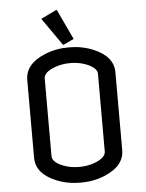

<svg xmlns="http://www.w3.org/2000/svg" viewBox="-63 -1010 813 1070"><g transform="rotate(-5 344.0 -475.0)"><path d="M195.3 -151.4Q195.3 -118.2 254.4 -94.2Q295.4 -78.1 344.2 -78.1Q393.1 -78.1 434.1 -94.2Q493.2 -117.7 493.2 -151.4V-585.9Q493.2 -619.1 434.1 -643.1Q393.1 -659.2 344.2 -659.2Q295.4 -659.2 254.4 -643.1Q195.3 -619.6 195.3 -585.9ZM97.7 -151.4Q97.7 -151.4 97.7 -585.9Q97.7 -675.3 208.5 -721.2Q270.5 -747.1 344.2 -747.1Q418 -747.1 480 -721.2Q590.8 -675.3 590.8 -585.9V-151.4Q590.8 -62 480 -16.1Q418 9.8 344.2 9.8Q270.5 9.8 208.5 -16.1Q97.7 -62 97.7 -151.4ZM291 -960H295.9L375 -791.5L317.9 -764.6H313L205.1 -918.9Z"/></g></svg>

Font: Nova Flat
Style: Book
Weight: 400
Version: Version 2.000